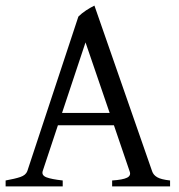

<svg xmlns="http://www.w3.org/2000/svg" viewBox="-20 -663 635 683"><path d="M370.1 -261.2 284.2 -512.2 200.7 -261.2ZM186 -217.3 131.8 -54.2Q127.4 -39.1 145.3 -32.2Q163.1 -25.4 203.1 -21V0H0V-21Q33.2 -26.9 52.5 -33.4Q71.8 -40 77.1 -54.2L258.8 -604Q270.5 -615.7 286.1 -626Q301.8 -636.2 315.9 -643.1L521 -54.2Q525.4 -40.5 539.3 -32.5Q553.2 -24.4 585 -21V0H378.9V-21Q417 -23.4 432.1 -31Q447.3 -38.6 440.9 -54.2L385.3 -217.3Z"/></svg>

Font: Gentium Plus Cyr
Style: Regular
Weight: 400
Designer: J. Victor Gaultney, Annie Olsen, Iska Routamaa, Becca Hirsbrunner
Foundry: SIL International
Version: Version 5.000